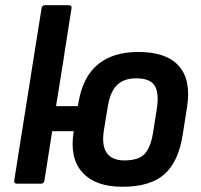

<svg xmlns="http://www.w3.org/2000/svg" viewBox="-20 -703 770 735"><path d="M98.1 -413.9 139.1 -671.3Q141.1 -683 152.1 -683H243.7Q255.8 -683 253.8 -671.3L214.1 -419.2ZM448.3 12Q345.8 12 295.7 -42.7Q245.6 -97.4 262 -199.1L280.3 -309.6Q296.6 -408.3 354.5 -456.2Q412.4 -504.1 509.5 -504.1Q617.1 -504.1 664.6 -450.5Q712.2 -397 696.2 -294.3L679.2 -185.8Q663.2 -83.8 609.3 -35.9Q555.4 12 448.3 12ZM44.8 0Q32.4 0 34.4 -11.7L108.8 -480.4Q110.8 -492.1 121.2 -492.1H214.1Q226.4 -492.1 224.1 -480.4L194.5 -296.6H323.7L308.3 -200.7H179.7L150.1 -11.7Q147.8 0 137.7 0ZM456.3 -88.9Q510.5 -88.9 533.9 -114Q557.3 -139 566.2 -197.2L580.2 -285.3Q589.8 -346.4 572.2 -374.8Q554.7 -403.2 501.5 -403.2Q455 -403.2 428.6 -378.1Q402.2 -353 392.6 -295.2L378 -206.1Q368.3 -147.3 388.4 -118.1Q408.5 -88.9 456.3 -88.9Z"/></svg>

Font: Sofia Sans Hairline
Style: Italic
Weight: 1
Italic angle: -9°
Designer: Botio Nikoltchev, Ani Petrova
Foundry: lettersoup
Version: Version 4.102